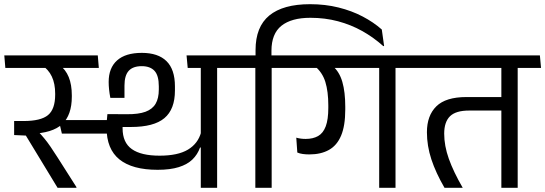

<svg xmlns="http://www.w3.org/2000/svg" viewBox="-40 -897 2604 917"><path d="M369 -323.5V-259H493.5V-323.5ZM997 -593.5H919V0H997ZM867.5 -572.5H1108L1102.5 -632.5H862ZM851 -632.5 856.5 -572.5H1057.5L1052 -632.5ZM487 -429.5H554.5V-488Q554.5 -536.5 574.8 -558.8Q595 -581 637 -581Q677 -581 697.8 -558.8Q718.5 -536.5 718.5 -485V-469.5Q718.5 -427.5 703.2 -401.5Q688 -375.5 654.8 -363.2Q621.5 -351 566 -351.5L473 -352L503.5 -290.5H585Q695 -290.5 745.2 -332.8Q795.5 -375 795.5 -464.5V-484.5Q795.5 -565.5 755.2 -605Q715 -644.5 637.5 -644.5Q559.5 -644.5 519.2 -608.5Q479 -572.5 479 -505.5Q479 -488.5 481 -469.2Q483 -450 487 -429.5ZM469 -290V-286.5Q469 -185 530.5 -135.5Q592 -86 713 -86Q773 -86 813.8 -98.8Q854.5 -111.5 879 -135.2Q903.5 -159 915.5 -192.5H925L920.5 -265.5Q906 -211.5 857.8 -182.5Q809.5 -153.5 722.5 -153.5Q634 -153.5 589.8 -184.8Q545.5 -216 545.5 -284V-333L473 -352Q471 -335 470 -320Q469 -305 469 -290ZM432 -572.5 427 -632.5H-19.5L-14.5 -572.5ZM325 0V-3.5L235 -145Q216 -174.5 201.8 -195.5Q187.5 -216.5 173 -234.2Q158.5 -252 139.5 -272V-303L27.5 -319V-252L83.5 -249.5L235 0ZM243.5 -587.5H158Q191.5 -565.5 207.5 -531.5Q223.5 -497.5 223.5 -449.5V-445Q223.5 -375.5 189.2 -347.2Q155 -319 72.5 -319H27.5L70 -257L107 -258Q211 -261 257 -304.2Q303 -347.5 303 -435.5V-441.5Q303 -493 288.2 -529Q273.5 -565 243.5 -587.5ZM393.5 -259V-323.5H240.5L255.5 -259Z M1257.5 0V-593.5H1179.5V0ZM1369 -572.5 1363.5 -632.5H1067.5L1074 -572.5ZM1441 -877Q1312 -877 1246.2 -823Q1180.5 -769 1180.5 -657.5V-619H1256.5V-654.5Q1256.5 -736 1304.2 -774Q1352 -812 1442.5 -812Q1512 -812 1574 -795.5Q1636 -779 1690 -748.8Q1744 -718.5 1791 -676.5L1794.5 -677.5L1783.5 -756Q1744 -791 1692 -818.2Q1640 -845.5 1576.8 -861.2Q1513.5 -877 1441 -877Z M1849 -593.5H1771V0H1849ZM1720 -572.5H1960.5L1955 -632.5H1714.5ZM1335.5 -572.5H1927.5L1922.5 -632.5H1330ZM1548.5 -582H1462.5Q1499.5 -552 1513.8 -506Q1528 -460 1528 -394V-381.5Q1528 -326.5 1515.8 -293.8Q1503.5 -261 1479.2 -247.2Q1455 -233.5 1420 -233.5Q1407.5 -233.5 1396.5 -235Q1385.5 -236.5 1375 -239.5L1380 -168.5Q1391.5 -163.5 1406.2 -161.5Q1421 -159.5 1437.5 -159.5Q1492.5 -159.5 1531 -181Q1569.5 -202.5 1589.2 -249.5Q1609 -296.5 1609 -374V-387Q1609 -457.5 1595 -506Q1581 -554.5 1548.5 -582Z M2432.5 -593.5H2354.5V0H2432.5ZM2303.5 -572.5H2544L2538.5 -632.5H2298ZM1923 -572.5H2494L2488.5 -632.5H1917.5ZM2083 0H2170Q2125.5 -77 2103.5 -139Q2081.5 -201 2081.5 -258.5Q2081.5 -314.5 2109.2 -341.8Q2137 -369 2200.5 -369H2385.5V-433.5H2187.5Q2089 -433.5 2044 -389.2Q1999 -345 1999 -265.5Q1999 -200.5 2020.2 -136Q2041.5 -71.5 2083 0Z"/></svg>

Font: Anek Devanagari
Style: Regular
Weight: 400
Designer: Kailash Malviya (Devanagari) & Yesha Goshar (Latin)
Foundry: Ek Type
Version: Version 1.003